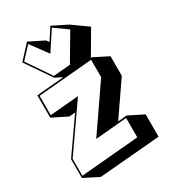

<svg xmlns="http://www.w3.org/2000/svg" viewBox="-219 -963 994 1125"><g transform="rotate(-30 278.0 -400.5)"><path d="M23 7V-120L180 -345L139 -342L39 -392V-543L224 -559L176 -583L59 -754L144 -846L244 -796L257 -778L309 -858L409 -808L513 -734Q513 -734 503.5 -718Q494 -702 480.5 -678.5Q467 -655 453 -631.5Q439 -608 429.5 -592Q420 -576 420 -576L426 -577L525 -527V-395L373 -174L433 -179L533 -129V22L122 57ZM311 -844 227 -716 143 -830 71 -753 180 -593 294 -603 399 -781ZM210 -149 416 -448V-566L49 -534V-403L243 -420L32 -117V-3L423 -37V-168Z"/></g></svg>

Font: Rampart One
Style: Regular
Weight: 400
Designer: Fontworks Inc.
Foundry: Fontworks Inc.
Version: Version 1.100